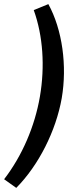

<svg xmlns="http://www.w3.org/2000/svg" viewBox="-64 -740 379 933"><path d="M171 -720 100 -691C145 -566 155 -417 130 -271C105 -125 43 18 -44 131L15 173C124 63 208 -104 236 -263C263 -420 239 -596 171 -720Z"/></svg>

Font: Fixel Display Medium
Style: Italic
Weight: 500
Italic angle: -10°
Designer: AlfaBravo + MacPaw
Foundry: Kyrylo Tkachov, Marchela Mozhyna, Serhii Makarenko, Maria Weinstein, Zakhar Kryvoshyya
Version: Version 1.210;Glyphs 3.2 (3217)